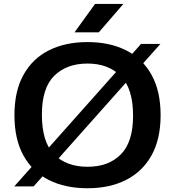

<svg xmlns="http://www.w3.org/2000/svg" viewBox="-20 -968 909 997"><path d="M434.5 9.5Q319 9.5 233.8 -33.2Q148.5 -76 101.8 -160.5Q55 -245 55 -370Q55 -495 102 -579.5Q149 -664 234.2 -706.8Q319.5 -749.5 434.5 -749.5Q550 -749.5 635.2 -706.5Q720.5 -663.5 767.2 -579Q814 -494.5 814 -370Q814 -245.5 766.8 -161Q719.5 -76.5 634.2 -33.5Q549 9.5 434.5 9.5ZM434.5 -102Q543.5 -102 607.2 -166Q671 -230 671 -367Q671 -508.5 606.8 -573.2Q542.5 -638 434.5 -638Q326.5 -638 262 -574.8Q197.5 -511.5 197.5 -373Q197.5 -230 261.2 -166Q325 -102 434.5 -102ZM154.5 0H54L712.5 -740H813ZM367 -800 473.5 -947.5H620.5L493 -800Z"/></svg>

Font: Encode Sans Expanded SemiBold
Style: Regular
Weight: 600
Width: 7
Designer: Multiple Designers
Foundry: Impallari Type
Version: Version 3.000; ttfautohint (v1.8.3) -l 8 -r 50 -G 200 -x 14 